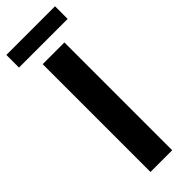

<svg xmlns="http://www.w3.org/2000/svg" viewBox="-321 -844 861 861"><g transform="rotate(-45 109.5 -414.0)"><path d="M-44.9 -748V-828.1H263.7V-748ZM41 0V-683.6H178.7V0Z"/></g></svg>

Font: Post No Bills Colombo ExtraBold
Style: Regular
Weight: 800
Designer: Kosala Senevirathne, Siva Puranthara, Lasantha Premarathna, Tharique Azeez
Foundry: Mooniak
Version: Version 1.220 ; ttfautohint (v1.6)